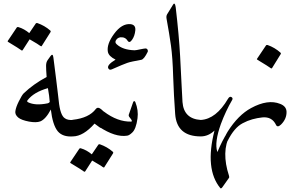

<svg xmlns="http://www.w3.org/2000/svg" viewBox="-20 -746 1649 1050"><path d="M256 -439Q269 -457 272 -431Q273 -421 277 -392Q281 -363 287 -313Q293 -264 296.5 -234.5Q300 -205 301 -196Q309 -115 335 -99Q350 -88 379 -90Q397 -90 400 -69Q403 -47 396 -24Q389 -2 379 0Q323 4 296 -28Q268 -62 258 -147Q230 -94 200 -82Q178 -74 139 -81Q97 -89 80 -103Q61 -119 64 -138Q67 -160 83 -192Q100 -226 109 -235Q162 -286 235 -325Q232 -366 232 -386Q232 -406 241 -418ZM242 -264Q164 -242 130 -197Q126 -191 133 -187Q153 -177 180 -175.5Q207 -174 241 -181Q246 -182 252 -188Q251 -204 248.5 -223Q246 -242 242 -264ZM176 -618Q178 -621 184 -620Q204 -613 221.5 -603Q239 -593 255 -579Q259 -575 256 -570L208 -494Q206 -491 199 -496Q196 -499 182 -507.5Q168 -516 142 -531L104 -472Q101 -467 94 -473Q90 -476 73 -487Q56 -498 24 -517Q20 -520 23 -523L72 -596Q74 -599 80 -598Q97 -593 112 -584.5Q127 -576 140 -565Z M567 -77Q546 -37 527 -48Q525 -49 518 -54.5Q511 -60 497 -70Q436 -1 379 0Q358 0 352 -44Q346 -87 379 -91Q467 -101 504 -150Q514 -163 530 -151Q532 -150 537 -145.5Q542 -141 550 -133Q583 -105 567 -77ZM518 45Q520 42 526 43Q546 50 563.5 60Q581 70 597 84Q601 88 598 93L550 169Q548 172 541 167Q538 164 524 155.5Q510 147 484 132L446 191Q443 196 436 190Q432 187 415 176Q398 165 366 146Q362 143 365 140L414 67Q416 64 422 65Q439 70 454 78.5Q469 87 482 98Z M523 -52Q496 -70 511 -109Q533 -148 548 -136Q623 -79 698 -81Q701 -81 701 -85Q701 -90 686 -108Q683 -113 684 -118L708 -187Q710 -193 714 -193Q718 -193 720 -188Q738 -143 732 -99Q724 -39 702 -20Q686 -5 675 -4Q611 6 523 -52ZM753 -419Q726 -414 706.5 -410Q687 -406 676 -402Q665 -398 644 -389.5Q623 -381 592 -367Q579 -361 573 -371Q561 -389 612 -420Q575 -438 570 -462Q562 -504 604 -561Q646 -618 693 -614Q723 -611 720 -580Q717 -549 702 -528Q688 -508 678 -523Q667 -541 648 -542Q628 -544 617 -530Q605 -515 618 -504Q651 -473 716 -471Q721 -471 728.5 -472.5Q736 -474 746 -476Q757 -478 764 -479.5Q771 -481 775 -481Q784 -481 787 -474Q790 -468 788 -463Q768 -422 753 -419Z M926 -720Q930 -727 933 -726Q938 -726 941 -705Q959 -550 965 -440Q970 -336 973.5 -273Q977 -210 978 -188Q985 -96 1078 -90Q1105 -88 1099 -54Q1090 0 1078 0Q947 0 938 -122Q934 -173 931.5 -224.5Q929 -276 927 -328Q924 -432 915 -496.5Q906 -561 891 -643Q888 -658 894 -668Z M1238 -8Q1213 38 1212 94Q1211 150 1232 214Q1235 223 1232 227L1196 278Q1189 287 1185 283Q1099 179 1153 -32Q1119 0 1078 0Q1069 0 1063 -21Q1059 -32 1058 -43.5Q1057 -55 1056 -66Q1054 -89 1078 -90Q1162 -95 1227 -206Q1236 -221 1246 -215Q1255 -209 1250 -200Q1232 -169 1216.5 -136Q1201 -103 1188 -68Q1152 33 1168 83Q1169 85 1169 85Q1169 85 1170 83Q1182 54 1195.5 27.5Q1209 1 1225 -24Q1237 -45 1244 -38Q1250 -33 1238 -8Z M1490 -62Q1468 -109 1415 -104Q1387 -101 1360 -93.5Q1333 -86 1307 -72Q1261 -48 1225 24Q1214 42 1206 35Q1197 28 1204 15Q1212 -2 1217 -12Q1222 -22 1225 -26Q1254 -72 1286 -104Q1318 -136 1353 -155Q1445 -205 1512 -178Q1546 -165 1547 -135Q1548 -96 1517 -65Q1498 -47 1490 -62ZM1435 -498Q1437 -501 1443 -500Q1483 -486 1514 -458Q1518 -454 1515 -450L1468 -374Q1465 -369 1458 -375Q1454 -378 1437 -389Q1420 -400 1388 -419Q1383 -422 1386 -425Z"/></svg>

Font: Amiri
Style: Regular
Weight: 400
Designer: Khaled Hosny
Version: Version 0.114